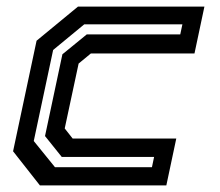

<svg xmlns="http://www.w3.org/2000/svg" viewBox="-20 -560 665 580"><path d="M100.5 0 19.5 -103 90.5 -437 215.5 -540H597.5L567.5 -398.5H254.5L217.5 -368L175.5 -172L199.5 -141.5H512.5L482.5 0ZM146 -55H439L445.5 -86H166.5L116 -149L168.5 -396L242 -456H524.5L531 -486.5H234.5L140.5 -409L82 -134Z"/></svg>

Font: Tourney SemiBold
Style: Italic
Weight: 600
Italic angle: -12°
Version: Version 1.015